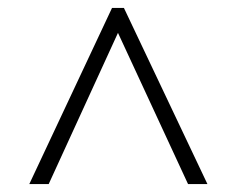

<svg xmlns="http://www.w3.org/2000/svg" viewBox="-20 -734 599 485"><path d="M54 -269 263 -714H293L504 -269H455L278 -651L103 -269Z"/></svg>

Font: Noto Serif Kannada Light
Style: Regular
Weight: 300
Version: Version 2.003